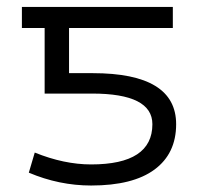

<svg xmlns="http://www.w3.org/2000/svg" viewBox="-20 -540 587 569"><path d="M250 -52.7Q431.6 -52.7 431.6 -171.9Q431.6 -262.7 252.9 -262.7H112.3V-457H44.9V-519.5H492.2V-457H184.6V-323.2H254.9Q502 -323.2 502 -171.9Q502 -85 438 -37.6Q374 9.8 250 9.8Q155.3 9.8 65.4 -28.3L83 -87.9Q169.9 -52.7 250 -52.7Z"/></svg>

Font: Gen Shin Gothic Normal
Style: Regular
Weight: 300
Designer: [Source Han Sans]
Ryoko NISHIZUKA  (kana & ideographs); Paul D. Hunt (Latin, Greek & Cyrillic); Wenlong ZHANG  (bopomofo
Version: Version 1.002.20150607